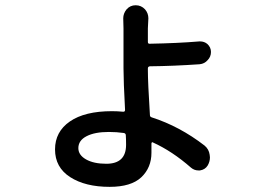

<svg xmlns="http://www.w3.org/2000/svg" viewBox="-20 -646 1040 731"><path d="M460 -94.7Q460 -117.2 459 -130.9Q459 -137.7 452.1 -139.6Q423.8 -143.6 394.5 -143.6Q340.8 -143.6 309.6 -127.4Q278.3 -111.3 278.3 -82Q278.3 -55.7 307.6 -39.1Q336.9 -22.5 384.8 -22.5Q460 -22.5 460 -94.7ZM550.8 -393.6Q543 -392.6 543 -385.7V-378.9Q543 -332 550.8 -208Q550.8 -201.2 557.6 -199.2Q664.1 -165 758.8 -91.8Q775.4 -78.1 778.3 -56.6Q779.3 -51.8 779.3 -46.9Q779.3 -30.3 770.5 -15.6Q760.7 0 741.2 2.9Q738.3 2.9 735.4 2.9Q719.7 2.9 707 -7.8Q635.7 -70.3 562.5 -103.5Q560.5 -105.5 558.6 -104Q556.6 -102.5 556.6 -99.6Q556.6 -86.9 556.6 -64.5Q556.6 -7.8 518.1 28.8Q479.5 65.4 397.5 65.4Q304.7 65.4 247.1 28.3Q189.5 -8.8 189.5 -77.1Q189.5 -144.5 246.1 -183.6Q302.7 -222.7 406.2 -222.7Q426.8 -222.7 448.2 -220.7Q456.1 -219.7 456.1 -227.5Q450.2 -336.9 450.2 -385.7V-537.1L449.2 -576.2Q449.2 -594.7 461.9 -610.4Q475.6 -626 496.6 -626Q517.6 -626 532.2 -610.4Q544.9 -595.7 544.9 -576.2L543 -538.1V-486.3Q543 -478.5 550.8 -479.5Q656.2 -481.4 738.3 -488.3Q740.2 -488.3 742.2 -488.3Q757.8 -488.3 769.5 -478.5Q783.2 -465.8 783.2 -448.2Q783.2 -429.7 770.5 -417Q758.8 -403.3 740.2 -401.4Q640.6 -394.5 550.8 -393.6Z"/></svg>

Font: Gen Jyuu Gothic Medium
Style: Regular
Weight: 500
Designer: [Source Han Sans]
Ryoko NISHIZUKA  (kana & ideographs); Paul D. Hunt (Latin, Greek & Cyrillic); Wenlong ZHANG  (bopomofo
Version: Version 1.002.20150607